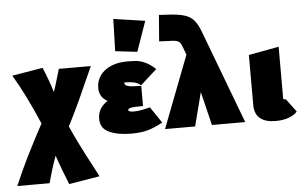

<svg xmlns="http://www.w3.org/2000/svg" viewBox="-73 -809 1908 1195"><g transform="rotate(-5 881.0 -211.0)"><path d="M341 -68Q389 40 472 195L504 257L312 289Q270 185 243 106Q216 179 191 273H-11Q30 177 73 90.5Q116 4 173 -102Q94 -287 18 -414L210 -446Q243 -368 267 -290Q279 -324 295 -380L310 -431H510Q456 -309 419 -228.5Q382 -148 341 -68Z M922 -42Q869 -13 826.5 -1.5Q784 10 725 10Q642 10 587.5 -14.5Q533 -39 533 -99Q533 -166 595 -206Q544 -233 544 -292Q544 -333 567 -367Q590 -401 634 -420.5Q678 -440 737 -440Q774 -440 798 -437.5Q822 -435 852 -421Q882 -407 914 -377L812 -285Q789 -302 766 -306.5Q743 -311 715 -311Q710 -311 708.5 -310.5Q707 -310 708 -308.5Q709 -307 709 -305Q709 -293 731.5 -287Q754 -281 812 -281V-155Q755 -155 736.5 -151Q718 -147 718 -137Q718 -133 725.5 -129.5Q733 -126 752 -126Q792 -126 854 -143ZM669 -510 675 -711 872 -682 806 -494Z M1229 0 1178 -210 1124 0H936L1109 -450L1088 -506Q1079 -530 1063 -537Q1047 -544 1012 -544L947 -547L960 -711L1029 -707Q1089 -703 1123.5 -691.5Q1158 -680 1179 -654.5Q1200 -629 1218 -581L1437 0Z M1496 -97V-414L1685 -449V-128Q1685 -123 1686.5 -121.5Q1688 -120 1693 -120H1695Q1703 -120 1705 -114L1762 -38Q1746 -17 1710 -3.5Q1674 10 1627 10Q1563 10 1530 -17.5Q1497 -45 1496 -97Z"/></g></svg>

Font: Ysabeau Heavy
Style: Regular
Weight: 800
Designer: Christian Thalmann (Catharsis Fonts)
Version: Version 0.003